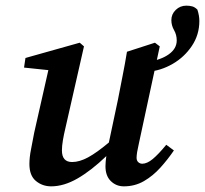

<svg xmlns="http://www.w3.org/2000/svg" viewBox="-20 -645 725 679"><path d="M418 14Q391 14 372 -4.5Q353 -23 353 -57Q353 -72 356 -93Q303 -42 254.5 -14Q206 14 161 14Q130 14 107 -5Q84 -24 84 -65Q84 -89 90 -118.5Q96 -148 101 -176L151 -397L65 -406L70 -440L262 -494L277 -481L212 -195Q206 -170 202.5 -149.5Q199 -129 199 -113Q199 -72 235 -72Q261 -72 291.5 -88.5Q322 -105 365 -141L397 -292Q405 -334 413.5 -376.5Q422 -419 429 -462L528 -494L545 -481L471 -137Q463 -103 463 -87Q463 -77 469 -71.5Q475 -66 483 -66Q500 -66 520 -82.5Q540 -99 568 -133L595 -113Q574 -82 547.5 -52.5Q521 -23 489 -4.5Q457 14 418 14ZM502 -391V-426Q549 -433 577 -453Q605 -473 605 -502Q605 -522 595.5 -538.5Q586 -555 586 -574Q586 -595 601.5 -610Q617 -625 639 -625Q650 -625 659.5 -622.5Q669 -620 678 -611Q685 -590 685 -571Q685 -522 658.5 -482.5Q632 -443 590.5 -419Q549 -395 502 -391Z"/></svg>

Font: Source Serif Pro SemiBold
Style: Italic
Weight: 600
Italic angle: -12°
Designer: Frank Grießhammer
Foundry: Adobe Systems Incorporated
Version: Version 3.001;hotconv 1.0.111;makeotfexe 2.5.65597